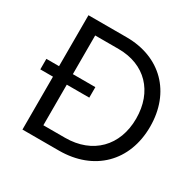

<svg xmlns="http://www.w3.org/2000/svg" viewBox="-159 -893 1064 1058"><g transform="rotate(30 372.5 -364.0)"><path d="M111.8 0H343.8C566.4 0 713.4 -145 713.4 -365.2C713.4 -583.5 570.3 -727.5 354.5 -727.5H111.8V-403.3H31.2V-336.4H111.8ZM199.7 -78.1V-336.4H342.8V-403.3H199.7V-649.4H348.6C517.1 -649.4 624.5 -536.6 624.5 -365.2C624.5 -192.4 512.7 -78.1 337.9 -78.1Z"/></g></svg>

Font: Guggenheim Sans Display
Style: Regular
Weight: 400
Designer: Modified by Tom Baber under direction of Pentagram Design 2023
Foundry: rsms
Version: Version 1.001;Glyphs 3.1.2 (3151)